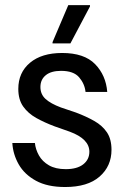

<svg xmlns="http://www.w3.org/2000/svg" viewBox="-20 -720 490 752"><path d="M235 12.5Q165.8 12.5 120.8 -12.1Q75.8 -36.7 53.3 -76.2Q30.8 -115.8 28.3 -160H116.7Q119.2 -135 132.5 -111.2Q145.8 -87.5 171.7 -72.5Q197.5 -57.5 237.5 -57.5Q281.7 -57.5 305.8 -76.2Q330 -95 330 -125.8Q330 -175.8 253.3 -204.2L194.2 -225Q154.2 -240 122.1 -257.9Q90 -275.8 70.8 -302.9Q51.7 -330 51.7 -371.7Q51.7 -435.8 97.5 -474.2Q143.3 -512.5 223.3 -512.5Q310 -512.5 352.5 -468.8Q395 -425 400 -360H315Q311.7 -391.7 290 -417.1Q268.3 -442.5 219.2 -442.5Q180 -442.5 159.2 -425.4Q138.3 -408.3 138.3 -379.2Q138.3 -350.8 158.3 -332.5Q178.3 -314.2 218.3 -299.2L277.5 -279.2Q317.5 -264.2 349.2 -246.2Q380.8 -228.3 398.8 -201.7Q416.7 -175 416.7 -133.3Q416.7 -69.2 370 -28.3Q323.3 12.5 235 12.5ZM185.8 -550V-555L247.5 -700H332.5V-695L255.8 -550Z"/></svg>

Font: Familjen Grotesk GF
Style: Regular
Weight: 400
Designer: Anders Wikstroem, Jonas Baeckman, Matilda Gysing, Kristian Moeller
Foundry: Familjen STHLM AB
Version: Version 2.000; Beta; Release 4; Build 6